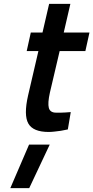

<svg xmlns="http://www.w3.org/2000/svg" viewBox="-20 -665 479 985"><path d="M286 -403 236 -190Q224 -136 230.5 -111.5Q237 -87 268 -87Q279 -87 292 -87Q305 -87 316 -88Q329 -89 343 -90L328 -1Q310 3 292 6Q277 8 260 10Q243 12 230 12Q150 12 125.5 -31Q101 -74 124 -175L177 -403H117L138 -498H198L232 -645H341L307 -498H439L418 -403ZM129 77H235L130 300H33Z"/></svg>

Font: Panefresco 750wt
Style: Italic
Weight: 750
Foundry: Campivisivi & Chank Co
Version: Version 1.000